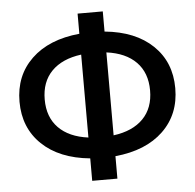

<svg xmlns="http://www.w3.org/2000/svg" viewBox="-52 -783 848 835"><g transform="rotate(-5 372.0 -365.0)"><path d="M427 -189Q511 -200 556.5 -246.5Q602 -293 602 -370Q602 -447 556.5 -493.5Q511 -540 427 -551ZM427 -642Q561 -629 636.5 -556.5Q712 -484 712 -370Q712 -256 636.5 -183.5Q561 -111 427 -98V0H317V-98Q183 -111 107.5 -183.5Q32 -256 32 -370Q32 -484 107.5 -556.5Q183 -629 317 -642V-730H427ZM317 -551Q233 -540 187.5 -493.5Q142 -447 142 -370Q142 -293 187.5 -246.5Q233 -200 317 -189Z"/></g></svg>

Font: M PLUS 1p Medium
Style: Regular
Weight: 500
Version: Version 1.062